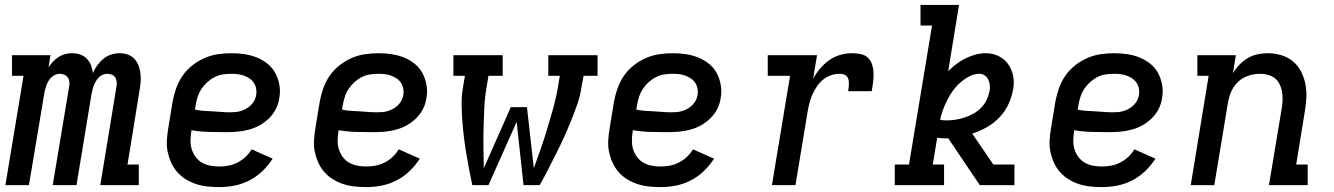

<svg xmlns="http://www.w3.org/2000/svg" viewBox="-20 -755 5440 783"><path d="M2 0 76 -446H29V-530H186L178 -481Q186 -493 196.5 -504Q207 -515 219.5 -523Q232 -531 246 -534.5Q260 -538 274 -538Q274 -538 274 -538Q274 -538 274 -538Q292 -538 307.5 -532.5Q323 -527 334 -515.5Q345 -504 351 -489Q357 -474 359 -457Q366 -474 377 -489Q388 -504 402 -515.5Q416 -527 433.5 -532.5Q451 -538 468 -538Q468 -538 468 -538Q468 -538 468 -538Q485 -538 501 -532.5Q517 -527 528 -515Q539 -503 545 -487.5Q551 -472 553 -455Q555 -438 553.5 -420.5Q552 -403 549 -386L500 -84H546V0H389L455 -402Q457 -412 456 -421.5Q455 -431 450 -439Q445 -447 436 -450.5Q427 -454 417 -454Q408 -454 398.5 -450Q389 -446 382.5 -439Q376 -432 371 -423.5Q366 -415 362.5 -406Q359 -397 357 -388Q355 -379 353 -370L292 0H195L262 -402Q264 -412 263 -421.5Q262 -431 256.5 -439Q251 -447 242 -450.5Q233 -454 223 -454Q214 -454 205 -450Q196 -446 189 -439Q182 -432 177 -423.5Q172 -415 169 -406Q166 -397 163.5 -388Q161 -379 160 -370L98 0Z M874 8Q850 8 826 5.5Q802 3 779.5 -4.5Q757 -12 737.5 -24Q718 -36 703 -53Q688 -70 678.5 -91Q669 -112 664 -135Q659 -158 660.5 -182.5Q662 -207 666 -231L684 -341Q689 -368 698.5 -395Q708 -422 724.5 -446Q741 -470 764.5 -488.5Q788 -507 814.5 -518.5Q841 -530 869 -534Q897 -538 924 -538Q951 -538 977.5 -534Q1004 -530 1027.5 -520.5Q1051 -511 1071 -495Q1091 -479 1103 -456.5Q1115 -434 1119.5 -407.5Q1124 -381 1119 -355Q1116 -332 1105 -310.5Q1094 -289 1076.5 -272Q1059 -255 1038 -243.5Q1017 -232 994 -226Q971 -220 948.5 -218Q926 -216 903 -216Q868 -216 832 -217Q796 -218 761 -224L760 -217Q757 -199 757 -180Q757 -161 762.5 -144.5Q768 -128 778.5 -114Q789 -100 804 -91.5Q819 -83 837 -79.5Q855 -76 874 -76Q893 -76 911.5 -79.5Q930 -83 948 -92Q966 -101 981 -115Q996 -129 1006 -146L1092 -108Q1074 -80 1050 -57Q1026 -34 996.5 -19Q967 -4 936 2Q905 8 874 8ZM918 -297Q929 -297 940.5 -298Q952 -299 963 -302.5Q974 -306 984.5 -312Q995 -318 1003.5 -326.5Q1012 -335 1017.5 -345.5Q1023 -356 1025 -368Q1027 -381 1024.5 -394Q1022 -407 1015 -417.5Q1008 -428 997.5 -435Q987 -442 975 -446.5Q963 -451 950 -452.5Q937 -454 924 -454Q907 -454 889.5 -451.5Q872 -449 856 -441Q840 -433 826 -420.5Q812 -408 802 -393Q792 -378 786.5 -361Q781 -344 778 -327L775 -308Q793 -304 810.5 -303Q828 -302 846 -301Q864 -300 882 -298.5Q900 -297 918 -297Z M1474 8Q1450 8 1426 5.5Q1402 3 1379.5 -4.5Q1357 -12 1337.5 -24Q1318 -36 1303 -53Q1288 -70 1278.5 -91Q1269 -112 1264 -135Q1259 -158 1260.5 -182.5Q1262 -207 1266 -231L1284 -341Q1289 -368 1298.5 -395Q1308 -422 1324.5 -446Q1341 -470 1364.5 -488.5Q1388 -507 1414.5 -518.5Q1441 -530 1469 -534Q1497 -538 1524 -538Q1551 -538 1577.5 -534Q1604 -530 1627.5 -520.5Q1651 -511 1671 -495Q1691 -479 1703 -456.5Q1715 -434 1719.5 -407.5Q1724 -381 1719 -355Q1716 -332 1705 -310.5Q1694 -289 1676.5 -272Q1659 -255 1638 -243.5Q1617 -232 1594 -226Q1571 -220 1548.5 -218Q1526 -216 1503 -216Q1468 -216 1432 -217Q1396 -218 1361 -224L1360 -217Q1357 -199 1357 -180Q1357 -161 1362.5 -144.5Q1368 -128 1378.5 -114Q1389 -100 1404 -91.5Q1419 -83 1437 -79.5Q1455 -76 1474 -76Q1493 -76 1511.5 -79.5Q1530 -83 1548 -92Q1566 -101 1581 -115Q1596 -129 1606 -146L1692 -108Q1674 -80 1650 -57Q1626 -34 1596.5 -19Q1567 -4 1536 2Q1505 8 1474 8ZM1518 -297Q1529 -297 1540.5 -298Q1552 -299 1563 -302.5Q1574 -306 1584.5 -312Q1595 -318 1603.5 -326.5Q1612 -335 1617.5 -345.5Q1623 -356 1625 -368Q1627 -381 1624.5 -394Q1622 -407 1615 -417.5Q1608 -428 1597.5 -435Q1587 -442 1575 -446.5Q1563 -451 1550 -452.5Q1537 -454 1524 -454Q1507 -454 1489.5 -451.5Q1472 -449 1456 -441Q1440 -433 1426 -420.5Q1412 -408 1402 -393Q1392 -378 1386.5 -361Q1381 -344 1378 -327L1375 -308Q1393 -304 1410.5 -303Q1428 -302 1446 -301Q1464 -300 1482 -298.5Q1500 -297 1518 -297Z M1906 0Q1899 -32 1893 -64.5Q1887 -97 1881.5 -129.5Q1876 -162 1872 -195Q1868 -228 1865.5 -261.5Q1863 -295 1862.5 -329Q1862 -363 1868 -398L1876 -446H1829V-530H2030V-446H1972L1964 -398Q1957 -356 1955 -315Q1953 -274 1952 -233Q1951 -192 1951.5 -151Q1952 -110 1953 -69L2063 -318H2129L2157 -69Q2172 -110 2186 -150.5Q2200 -191 2212.5 -232.5Q2225 -274 2236.5 -315Q2248 -356 2255 -398L2263 -446H2216V-530H2417V-446H2360L2351 -398Q2346 -363 2334 -329Q2322 -295 2308.5 -261.5Q2295 -228 2280 -195Q2265 -162 2248.5 -129.5Q2232 -97 2215.5 -64.5Q2199 -32 2181 0H2115L2087 -258L1972 0Z M2674 8Q2650 8 2626 5.5Q2602 3 2579.5 -4.5Q2557 -12 2537.5 -24Q2518 -36 2503 -53Q2488 -70 2478.5 -91Q2469 -112 2464 -135Q2459 -158 2460.5 -182.5Q2462 -207 2466 -231L2484 -341Q2489 -368 2498.5 -395Q2508 -422 2524.5 -446Q2541 -470 2564.5 -488.5Q2588 -507 2614.5 -518.5Q2641 -530 2669 -534Q2697 -538 2724 -538Q2751 -538 2777.5 -534Q2804 -530 2827.5 -520.5Q2851 -511 2871 -495Q2891 -479 2903 -456.5Q2915 -434 2919.5 -407.5Q2924 -381 2919 -355Q2916 -332 2905 -310.5Q2894 -289 2876.5 -272Q2859 -255 2838 -243.5Q2817 -232 2794 -226Q2771 -220 2748.5 -218Q2726 -216 2703 -216Q2668 -216 2632 -217Q2596 -218 2561 -224L2560 -217Q2557 -199 2557 -180Q2557 -161 2562.5 -144.5Q2568 -128 2578.5 -114Q2589 -100 2604 -91.5Q2619 -83 2637 -79.5Q2655 -76 2674 -76Q2693 -76 2711.5 -79.5Q2730 -83 2748 -92Q2766 -101 2781 -115Q2796 -129 2806 -146L2892 -108Q2874 -80 2850 -57Q2826 -34 2796.5 -19Q2767 -4 2736 2Q2705 8 2674 8ZM2718 -297Q2729 -297 2740.5 -298Q2752 -299 2763 -302.5Q2774 -306 2784.5 -312Q2795 -318 2803.5 -326.5Q2812 -335 2817.5 -345.5Q2823 -356 2825 -368Q2827 -381 2824.5 -394Q2822 -407 2815 -417.5Q2808 -428 2797.5 -435Q2787 -442 2775 -446.5Q2763 -451 2750 -452.5Q2737 -454 2724 -454Q2707 -454 2689.5 -451.5Q2672 -449 2656 -441Q2640 -433 2626 -420.5Q2612 -408 2602 -393Q2592 -378 2586.5 -361Q2581 -344 2578 -327L2575 -308Q2593 -304 2610.5 -303Q2628 -302 2646 -301Q2664 -300 2682 -298.5Q2700 -297 2718 -297Z M3128 0 3202 -446H3111V-530H3312L3296 -434Q3308 -456 3324.5 -475.5Q3341 -495 3361.5 -509.5Q3382 -524 3406 -531Q3430 -538 3454 -538Q3472 -538 3490 -534.5Q3508 -531 3520 -519Q3532 -507 3537 -490.5Q3542 -474 3542.5 -455.5Q3543 -437 3540.5 -419Q3538 -401 3535 -383H3439Q3440 -391 3441 -399Q3442 -407 3442 -415.5Q3442 -424 3440 -431.5Q3438 -439 3433 -444.5Q3428 -450 3420 -452Q3412 -454 3404 -454Q3386 -454 3368.5 -448Q3351 -442 3336.5 -430Q3322 -418 3311.5 -402.5Q3301 -387 3293.5 -370.5Q3286 -354 3281.5 -336.5Q3277 -319 3274 -302L3224 0Z M3629 0V-84H3687L3781 -651H3734V-735H3891L3847 -465Q3863 -481 3881 -494.5Q3899 -508 3918.5 -517.5Q3938 -527 3959 -532.5Q3980 -538 4001 -538Q4028 -538 4052 -526.5Q4076 -515 4091 -494Q4106 -473 4111.5 -446.5Q4117 -420 4112 -393Q4107 -362 4093.5 -332Q4080 -302 4057 -277.5Q4034 -253 4005 -236.5Q3976 -220 3945 -210L4031 -84H4117V0H3976L3946 -44L3847 -191Q3844 -191 3840.5 -191Q3837 -191 3834 -191Q3826 -191 3818 -191.5Q3810 -192 3802 -193L3784 -84H3830V0ZM3840 -264Q3859 -264 3877.5 -267Q3896 -270 3914.5 -276Q3933 -282 3950.5 -292Q3968 -302 3982 -316.5Q3996 -331 4004 -348.5Q4012 -366 4016 -385Q4018 -397 4016.5 -409Q4015 -421 4010 -431Q4005 -441 3995.5 -447.5Q3986 -454 3974 -454Q3953 -454 3933 -443.5Q3913 -433 3896 -418Q3879 -403 3866 -385Q3853 -367 3843 -347Q3833 -327 3825.5 -307Q3818 -287 3814 -266Q3821 -265 3827.5 -264.5Q3834 -264 3840 -264Z M4474 8Q4450 8 4426 5.5Q4402 3 4379.5 -4.5Q4357 -12 4337.5 -24Q4318 -36 4303 -53Q4288 -70 4278.5 -91Q4269 -112 4264 -135Q4259 -158 4260.5 -182.5Q4262 -207 4266 -231L4284 -341Q4289 -368 4298.5 -395Q4308 -422 4324.5 -446Q4341 -470 4364.5 -488.5Q4388 -507 4414.5 -518.5Q4441 -530 4469 -534Q4497 -538 4524 -538Q4551 -538 4577.5 -534Q4604 -530 4627.5 -520.5Q4651 -511 4671 -495Q4691 -479 4703 -456.5Q4715 -434 4719.5 -407.5Q4724 -381 4719 -355Q4716 -332 4705 -310.5Q4694 -289 4676.5 -272Q4659 -255 4638 -243.5Q4617 -232 4594 -226Q4571 -220 4548.5 -218Q4526 -216 4503 -216Q4468 -216 4432 -217Q4396 -218 4361 -224L4360 -217Q4357 -199 4357 -180Q4357 -161 4362.5 -144.5Q4368 -128 4378.5 -114Q4389 -100 4404 -91.5Q4419 -83 4437 -79.5Q4455 -76 4474 -76Q4493 -76 4511.5 -79.5Q4530 -83 4548 -92Q4566 -101 4581 -115Q4596 -129 4606 -146L4692 -108Q4674 -80 4650 -57Q4626 -34 4596.5 -19Q4567 -4 4536 2Q4505 8 4474 8ZM4518 -297Q4529 -297 4540.5 -298Q4552 -299 4563 -302.5Q4574 -306 4584.5 -312Q4595 -318 4603.5 -326.5Q4612 -335 4617.5 -345.5Q4623 -356 4625 -368Q4627 -381 4624.5 -394Q4622 -407 4615 -417.5Q4608 -428 4597.5 -435Q4587 -442 4575 -446.5Q4563 -451 4550 -452.5Q4537 -454 4524 -454Q4507 -454 4489.5 -451.5Q4472 -449 4456 -441Q4440 -433 4426 -420.5Q4412 -408 4402 -393Q4392 -378 4386.5 -361Q4381 -344 4378 -327L4375 -308Q4393 -304 4410.5 -303Q4428 -302 4446 -301Q4464 -300 4482 -298.5Q4500 -297 4518 -297Z M4836 0 4909 -446H4863V-530H5020L5008 -456Q5019 -475 5034.5 -491Q5050 -507 5068.5 -518Q5087 -529 5108 -533.5Q5129 -538 5149 -538Q5178 -538 5205 -530Q5232 -522 5252.5 -505Q5273 -488 5285.5 -464Q5298 -440 5303.5 -412.5Q5309 -385 5307.5 -356.5Q5306 -328 5301 -299L5266 -84H5313V0H5155L5207 -313Q5210 -330 5210.5 -347Q5211 -364 5208.5 -380Q5206 -396 5199 -410.5Q5192 -425 5180 -435Q5168 -445 5152 -449.5Q5136 -454 5119 -454Q5103 -454 5088 -451Q5073 -448 5058 -441Q5043 -434 5030.5 -422.5Q5018 -411 5009.5 -397.5Q5001 -384 4996 -368.5Q4991 -353 4988 -338L4932 0Z"/></svg>

Font: Iosevka Curly Slab MdEx
Style: Italic
Weight: 500
Width: 7
Italic angle: -9°
Monospace: yes
Designer: Belleve Invis
Foundry: Belleve Invis
Version: Version 11.0.0; ttfautohint (v1.8.3)